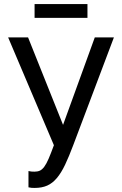

<svg xmlns="http://www.w3.org/2000/svg" viewBox="-20 -714 600 944"><path d="M150 210Q186 210 212 198.5Q238 187 259.5 161.5Q281 136 300 96Q319 56 340 0L540 -530H446L290 -100L118 -530H20L245 0Q230 41 219 66.5Q208 92 197.5 106Q187 120 176 125Q165 130 150 130Q142 130 135 129.5Q128 129 120 127V207Q128 209 135 209.5Q142 210 150 210ZM150 -626H410V-694H150Z"/></svg>

Font: Golos Text VF
Style: Regular
Weight: 400
Designer: A.Korolkova, Vitaly Kuzmin
Foundry: ParaType Ltd
Version: Version 2.005